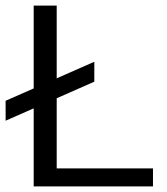

<svg xmlns="http://www.w3.org/2000/svg" viewBox="-50 -664 595 684"><path d="M152 -64V-314L286 -373V-444L152 -385V-644H70V-349L-30 -305V-234L70 -278V0H495V-64Z"/></svg>

Font: Kanit Light
Style: Regular
Weight: 300
Designer: Katatrad Team
Foundry: CadsonDemak
Version: Version 1.000;PS 001.000;hotconv 1.0.88;makeotf.lib2.5.64775